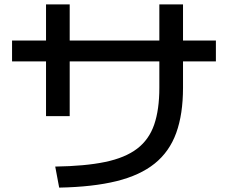

<svg xmlns="http://www.w3.org/2000/svg" viewBox="-20 -813 1040 876"><path d="M232 -53Q368 -55 459.5 -74Q551 -93 605.5 -134.5Q660 -176 683.5 -244.5Q707 -313 707 -413V-793H815V-413Q815 -292 784 -206.5Q753 -121 686 -67Q619 -13 511.5 13.5Q404 40 250 43ZM190 -283V-793H298V-283ZM35 -533V-628H965V-533Z"/></svg>

Font: M PLUS 1 Thin Medium
Style: Regular
Weight: 500
Version: Version 1.001